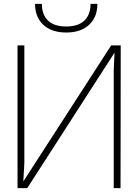

<svg xmlns="http://www.w3.org/2000/svg" viewBox="-20 -966 710 986"><path d="M551 -733 99 -33V-22L105 -128V-733H70V0H120L571 -700L569 -712L564 -605V0H599L600 -733ZM160 -946H195Q195 -891 226.5 -860.5Q258 -830 320 -830Q382 -830 413.5 -860.5Q445 -891 445 -946H480Q480 -878 437.5 -838.5Q395 -799 320 -799Q245 -799 202.5 -838.5Q160 -878 160 -946Z"/></svg>

Font: Kreadon
Style: Regular
Weight: 400
Designer: kohakuno
Foundry: StudioGnu
Version: Version 1.000;Glyphs 3.1.2 (3151)